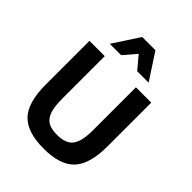

<svg xmlns="http://www.w3.org/2000/svg" viewBox="-260 -1068 1221 1221"><g transform="rotate(45 351.0 -457.5)"><path d="M628.9 -282.2Q628.9 -123.5 564.5 -54.2Q500 15.1 351.1 15.1Q203.6 15.1 138.4 -53.5Q73.2 -122.1 73.2 -282.2V-675.8H210.9V-292Q210.9 -223.1 224.1 -183.6Q237.3 -144 266.1 -125.5Q294.9 -106.9 350.1 -106.9Q428.7 -106.9 460 -148.7Q491.2 -190.4 491.2 -290V-675.8H628.9ZM424.3 -753.9 353 -838.9 280.3 -753.9H178.2L293 -930.2H412.1L527.3 -753.9Z"/></g></svg>

Font: Clear Sans
Style: Bold
Weight: 700
Foundry: Intel Corporation
Version: Version 1.00